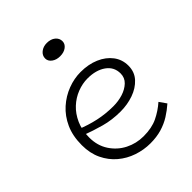

<svg xmlns="http://www.w3.org/2000/svg" viewBox="-201 -822 955 955"><g transform="rotate(-45 276.0 -345.0)"><path d="M301 14Q255 14 210.5 -1Q166 -16 130.5 -46Q95 -76 74 -120Q53 -164 53 -221Q53 -286 75 -334.5Q97 -383 134 -416Q171 -449 216 -466Q261 -483 306 -483Q361 -483 404 -464.5Q447 -446 472 -413Q497 -380 497 -337Q497 -293 469.5 -263Q442 -233 399 -218Q356 -203 308 -203Q248 -203 196 -217.5Q144 -232 96 -250L95 -290Q146 -269 196.5 -258Q247 -247 301 -247Q337 -247 368.5 -257Q400 -267 421 -287Q442 -307 442 -337Q442 -383 404.5 -409.5Q367 -436 308 -436Q272 -436 236 -422Q200 -408 171 -381Q142 -354 124 -314Q106 -274 106 -222Q106 -165 134 -122.5Q162 -80 206.5 -57.5Q251 -35 302 -35Q360 -35 400.5 -54.5Q441 -74 475 -104L501 -67Q475 -44 445.5 -25.5Q416 -7 380.5 3.5Q345 14 301 14ZM290 -610Q264 -610 246.5 -623Q229 -636 229 -655Q229 -676 246.5 -690Q264 -704 289 -704Q317 -704 334 -690Q351 -676 351 -655Q351 -636 334 -623Q317 -610 290 -610Z"/></g></svg>

Font: BioRhyme Light
Style: Regular
Weight: 300
Designer: Aoife Mooney
Foundry: Aoife Mooney Type
Version: Version 1.600;gftools[0.9.33]